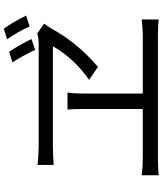

<svg xmlns="http://www.w3.org/2000/svg" viewBox="60 -950 879 1040"><g transform="rotate(-90 500.0 -429.5)"><path d="M877 -709Q849 -772 808 -831L865 -849Q904 -795 936 -728ZM750 -679Q722 -740 683 -802L740 -820Q784 -753 809 -699ZM233 -583Q197 -583 127 -579V-666Q189 -660 229 -660H780Q815 -660 839 -668L892 -631Q867 -593 869 -597Q790 -450 658 -339L588 -387Q703 -467 770 -583ZM830 -96Q863 -96 915 -102V-10Q879 -14 830 -14H162Q114 -14 71 -10V-102Q118 -96 162 -96H430V-424Q430 -476 427 -504H519Q514 -469 514 -424V-96Z"/></g></svg>

Font: Source Han Sans K Regular
Style: Regular
Weight: 400
Designer: Ryoko NISHIZUKA  (kana & ideographs); Paul D. Hunt (Latin, Greek & Cyrillic); Wenlong ZHANG  (bopomofo); Sandoll Communi
Foundry: Adobe Systems Incorporated
Version: Version 1.00 July 18, 2014, initial release